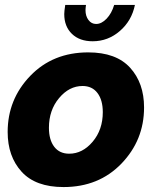

<svg xmlns="http://www.w3.org/2000/svg" viewBox="-20 -747 631 777"><path d="M442 -727H526Q513 -663 465 -621.5Q417 -580 355 -580Q302 -580 271 -610Q240 -640 240 -690Q240 -701 244 -727H328Q326 -713 326 -706Q326 -682 338 -666Q350 -650 369 -650Q391 -650 411.5 -671.5Q432 -693 442 -727ZM11 -213Q11 -345 102.5 -440Q194 -535 337 -535Q450 -535 506.5 -473Q563 -411 563 -312Q563 -180 471.5 -85Q380 10 237 10Q124 10 67.5 -52Q11 -114 11 -213ZM396 -293Q396 -342 374.5 -370.5Q353 -399 314 -399Q260 -399 219 -350Q178 -301 178 -230Q178 -181 199.5 -153Q221 -125 260 -125Q314 -125 355 -173.5Q396 -222 396 -293Z"/></svg>

Font: Raleway-v4020 ExtraBold
Style: Italic
Weight: 800
Italic angle: -12°
Designer: Matt McInerney, Pablo Impallari, Rodrigo Fuenzalida
Foundry: Matt McInerney, Pablo Impallari, Rodrigo Fuenzalida
Version: Version 4.020;PS 004.020;hotconv 1.0.88;makeotf.lib2.5.64775